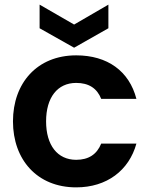

<svg xmlns="http://www.w3.org/2000/svg" viewBox="-20 -801 640 829"><path d="M151 -781V-679L300 -595L448 -679V-781L300 -695ZM309 -562C140 -562 36 -442 36 -277C36 -112 140 8 309 8C441 8 537 -65 569 -181H417C398 -134 362 -111 309 -111C228 -111 179 -174 179 -277C179 -380 228 -443 309 -443C363 -443 399 -420 417 -374H569C538 -494 444 -562 309 -562Z"/></svg>

Font: Matrixport Bold
Style: Regular
Weight: 600
Designer: Ninad Kale (Devanagari), Jonny Pinhorn (Latin)
Foundry: Indian Type Foundry
Version: Version 2.000;PS 1.0;hotconv 1.0.79;makeotf.lib2.5.61930; tt